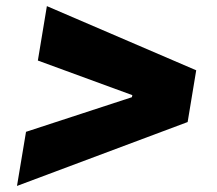

<svg xmlns="http://www.w3.org/2000/svg" viewBox="-20 -613 718 634"><path d="M599.6 -210 36.1 1 65.9 -177.7 415.5 -292 417 -298.8 105 -413.1 134.8 -592.8 627.9 -380.9Z"/></svg>

Font: Inter Display Black
Style: Italic
Weight: 900
Italic angle: -9.39999°
Designer: Rasmus Andersson
Foundry: rsms
Version: Version 4.000;git-a52131595